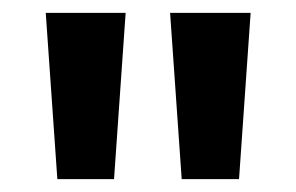

<svg xmlns="http://www.w3.org/2000/svg" viewBox="-20 -734 459 298"><path d="M175 -714 157 -456H69L51 -714ZM369 -714 351 -456H262L244 -714Z"/></svg>

Font: Noto Sans Ethiopic ExtraCondensed SemiBold
Style: Regular
Weight: 600
Width: 2
Designer: Monotype Design Team
Foundry: Monotype Imaging Inc.
Version: Version 2.102; ttfautohint (v1.8.4.7-5d5b)